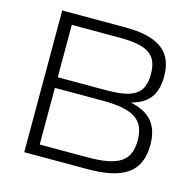

<svg xmlns="http://www.w3.org/2000/svg" viewBox="-99 -771 892 874"><g transform="rotate(15 347.0 -334.0)"><path d="M635 -180C635 -276 590 -325 499 -344C575 -364 615 -407 615 -498C615 -623 532 -668 385 -668H89V0H385C550 0 635 -48 635 -180ZM574 -185C574 -90 522 -52 374 -52H148V-319H374C522 -319 574 -280 574 -185ZM554 -492C554 -399 506 -369 374 -369H148V-616H374C506 -616 554 -584 554 -492Z"/></g></svg>

Font: Gantari Light
Style: Regular
Weight: 300
Designer: Anugrah Pasau
Foundry: Lafontype
Version: Version 1.000